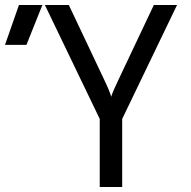

<svg xmlns="http://www.w3.org/2000/svg" viewBox="-145 -750 765 770"><path d="M-125 -570 -69 -730H25L-39 -570ZM255 0V-273L35 -730H131L273 -430Q285 -405 292 -387.5Q299 -370 301 -362Q303 -370 310.5 -387.5Q318 -405 330 -430L472 -730H565L345 -273V0Z"/></svg>

Font: JetBrainsMonoNL NF
Style: Regular
Weight: 400
Designer: Philipp Nurullin, Konstantin Bulenkov
Foundry: JetBrains
Version: Version 2.304; ttfautohint (v1.8.4.7-5d5b);Nerd Fonts 3.2.1